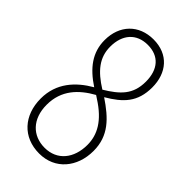

<svg xmlns="http://www.w3.org/2000/svg" viewBox="-221 -769 848 848"><g transform="rotate(45 202.5 -345.0)"><path d="M206 -702C115 -702 55 -640 55 -547C55 -470 97 -415 170 -367C97 -325 38 -262 38 -165C38 -60 103 12 205 12C304 12 367 -65 367 -166C367 -261 311 -314 232 -367C307 -411 352 -456 352 -548C352 -638 299 -702 206 -702ZM205 -667C275 -667 314 -622 314 -546C314 -465 272 -427 203 -385C131 -430 93 -476 93 -544C93 -620 135 -667 205 -667ZM76 -164C76 -255 130 -310 200 -349L215 -339C298 -286 329 -229 329 -166C329 -82 282 -23 204 -23C129 -23 76 -75 76 -164Z"/></g></svg>

Font: Noto Sans Kannada ExtraCondensed ExtraLight
Style: Regular
Weight: 200
Width: 2
Designer: Jelle Bosma - Monotype Design Team
Foundry: Monotype Imaging Inc.
Version: Version 2.005